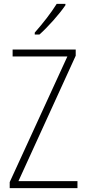

<svg xmlns="http://www.w3.org/2000/svg" viewBox="-20 -1062 445 989"><path d="M317 -1035V-1042H272C242 -994 202 -943 159 -894V-884H183C226 -922 285 -988 317 -1035ZM379 -93V-129H75L370 -775V-807H45V-771H327L30 -124V-93Z"/></svg>

Font: Noto Sans Telugu UI Condensed ExtraLight
Style: Regular
Weight: 200
Width: 3
Designer: Jelle Bosma - Monotype Design Team
Foundry: Monotype Imaging Inc.
Version: Version 2.005